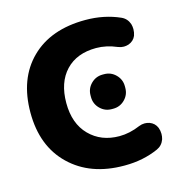

<svg xmlns="http://www.w3.org/2000/svg" viewBox="-110 -868 926 960"><g transform="rotate(-15 353.0 -388.0)"><path d="M431.6 -159.2Q484.4 -159.2 539.1 -182.6Q553.7 -188.5 568.4 -188.5Q580.1 -188.5 592.8 -184.6Q620.1 -174.8 630.9 -148.4Q636.7 -132.8 636.7 -116.2Q636.7 -102.5 632.8 -88.9Q622.1 -58.6 593.8 -45.9Q514.6 -10.7 419.9 -10.7Q418 -10.7 416 -10.7Q242.2 -10.7 136.7 -112.3Q31.2 -213.9 31.2 -387.7Q31.2 -562.5 133.8 -663.6Q236.3 -764.6 416 -764.6Q512.7 -764.6 593.8 -728.5Q622.1 -715.8 632.8 -685.5Q636.7 -671.9 636.7 -658.2Q636.7 -641.6 630.9 -625Q620.1 -599.6 592.8 -589.8Q580.1 -585.9 568.4 -585.9Q553.7 -585.9 539.1 -591.8Q484.4 -615.2 431.6 -615.2Q331.1 -615.2 273.9 -554.7Q216.8 -494.1 216.8 -387.7Q216.8 -281.2 276.9 -220.2Q336.9 -159.2 431.6 -159.2ZM428.7 -299.8Q393.6 -299.8 368.7 -324.7Q343.8 -349.6 343.8 -384.8V-393.6Q343.8 -428.7 368.7 -453.6Q393.6 -478.5 428.7 -478.5H436.5Q471.7 -478.5 496.6 -453.6Q521.5 -428.7 521.5 -393.6V-384.8Q521.5 -349.6 496.6 -324.7Q471.7 -299.8 436.5 -299.8Z"/></g></svg>

Font: Gen Jyuu GothicX Heavy
Style: Bold
Weight: 900
Designer: [Source Han Sans]
Ryoko NISHIZUKA  (kana & ideographs); Paul D. Hunt (Latin, Greek & Cyrillic); Wenlong ZHANG  (bopomofo
Version: Version 1.002.20150607